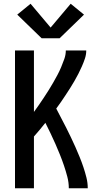

<svg xmlns="http://www.w3.org/2000/svg" viewBox="-20 -1004 540 1024"><path d="M60 0V-735H161V-407Q175 -426 188 -445Q201 -464 214 -483.5Q227 -503 239.5 -523Q252 -543 263.5 -563Q275 -583 286 -603.5Q297 -624 306 -645.5Q315 -667 323 -689.5Q331 -712 331 -735H440Q440 -713 433 -692Q426 -671 417 -650.5Q408 -630 398 -610.5Q388 -591 377 -572Q366 -553 354 -534Q342 -515 330 -497Q318 -479 305.5 -460.5Q293 -442 280 -425Q293 -399 306.5 -374Q320 -349 333 -323Q346 -297 358.5 -271Q371 -245 382.5 -219Q394 -193 405 -166Q416 -139 425 -112Q434 -85 441 -57Q448 -29 448 0H347Q347 -31 339 -61.5Q331 -92 321 -121.5Q311 -151 299.5 -179.5Q288 -208 275.5 -236.5Q263 -265 249.5 -293Q236 -321 222 -349Q207 -330 192 -312Q177 -294 161 -276V0ZM298 -800H202L72 -926L143 -984L250 -857L357 -984L428 -926Z"/></svg>

Font: Zed Sans Semibold
Style: Regular
Weight: 600
Designer: Belleve Invis
Foundry: Belleve Invis
Version: Version 1.0.0; ttfautohint (v1.8.4)